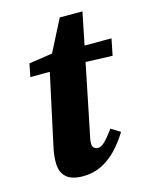

<svg xmlns="http://www.w3.org/2000/svg" viewBox="-102 -702 613 784"><g transform="rotate(-15 204.5 -310.5)"><path d="M48 -432 59 -487 200 -508V-499H409L395 -429L193 -436L190 -432ZM152 15Q103 15 80.5 -6.5Q58 -28 58 -67Q58 -94 63 -120Q68 -146 74 -172L136 -458L227 -636H323L226 -159Q222 -142 219.5 -128.5Q217 -115 217 -105Q217 -94 223.5 -87.5Q230 -81 240 -81Q250 -81 259.5 -87.5Q269 -94 281 -108Q293 -122 309 -144L348 -120Q324 -81 295 -50.5Q266 -20 230.5 -2.5Q195 15 152 15Z"/></g></svg>

Font: Source Serif 4
Style: Bold Italic
Weight: 700
Italic angle: -12°
Designer: Frank Grießhammer
Foundry: Adobe Systems Incorporated
Version: Version 4.004;hotconv 1.0.116;makeotfexe 2.5.65601